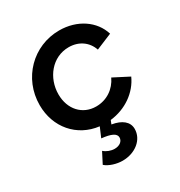

<svg xmlns="http://www.w3.org/2000/svg" viewBox="-183 -682 983 1046"><g transform="rotate(-30 308.5 -159.0)"><path d="M286 235C366 235 429 184 429 117C429 72 392 43 331 33L340 10C438 -1 519 -59 555 -139L458 -189C431 -131 376 -93 309 -93C223 -93 163 -159 163 -253C163 -356 235 -448 339 -448C403 -448 452 -413 471 -357L572 -399C544 -491 453 -553 340 -553C176 -553 45 -422 45 -253C45 -113 137 -6 271 10L245 71C304 77 334 91 334 116C334 140 312 157 281 157C258 157 233 148 215 132L180 200C205 222 249 235 286 235Z"/></g></svg>

Font: Mluvka SemiBold
Style: Italic
Weight: 600
Italic angle: -8°
Designer: Modified by Jiří Krblich, Original typeface by Gumpita Rahayu
Foundry: Gumpita Rahayu & Jiří Krblich
Version: Version 2.000;Glyphs 3.1.1 (3134)